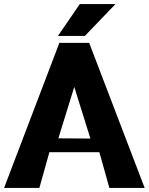

<svg xmlns="http://www.w3.org/2000/svg" viewBox="-28 -921 729 941"><path d="M-8 0H165L214 -175H459L508 0H681L409 -711H263ZM256 -745H388L538 -901H363ZM258 -243 336 -495 415 -242Z"/></svg>

Font: Aerodynamic
Style: Bd
Weight: 500
Designer: Google
Version: Version 2.000980; 2014